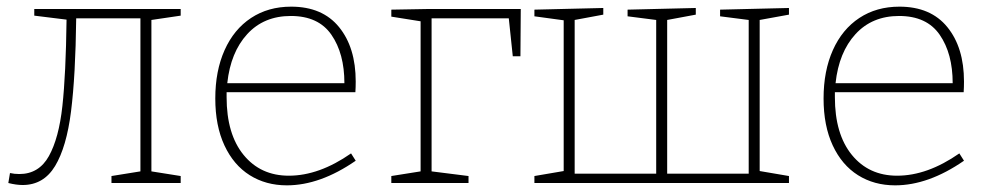

<svg xmlns="http://www.w3.org/2000/svg" viewBox="-20 -550 2980 577"><path d="M523 -503 435 -490V-35L523 -21V0H315V-21L402 -35V-495H209Q207 -323 193.5 -215.5Q180 -108 145.5 -51Q111 6 48 6Q29 6 5 0L10 -30Q23 -27 38 -27Q97 -27 127 -81Q157 -135 167.5 -231.5Q178 -328 180 -491L83 -503V-523H523Z M1035 -89 1049 -67Q942 7 842 7Q779 7 730.5 -23.5Q682 -54 654.5 -113Q627 -172 627 -254Q627 -337 655 -399.5Q683 -462 734.5 -496Q786 -530 855 -530Q949 -530 999 -468.5Q1049 -407 1049 -305Q1049 -288 1048 -273H661V-258Q661 -147 712 -84.5Q763 -22 848 -22Q939 -22 1035 -89ZM663 -300H1015Q1015 -389 976 -445.5Q937 -502 854 -502Q773 -502 723 -447.5Q673 -393 663 -300Z M1156 -521 1269 -523H1545L1544 -381H1521L1509 -495H1277V-35L1388 -21V0H1156V-21L1244 -35V-486L1156 -500Z M2351 -526V-506L2263 -490V-36L2351 -21V0H1586V-21L1674 -36V-489L1586 -501V-521L1793 -526V-506L1707 -490V-28H1952V-490L1866 -501V-521L2071 -526V-506L1985 -490V-28H2230V-490L2144 -501V-521Z M2863 -89 2877 -67Q2770 7 2670 7Q2607 7 2558.5 -23.5Q2510 -54 2482.5 -113Q2455 -172 2455 -254Q2455 -337 2483 -399.5Q2511 -462 2562.5 -496Q2614 -530 2683 -530Q2777 -530 2827 -468.5Q2877 -407 2877 -305Q2877 -288 2876 -273H2489V-258Q2489 -147 2540 -84.5Q2591 -22 2676 -22Q2767 -22 2863 -89ZM2491 -300H2843Q2843 -389 2804 -445.5Q2765 -502 2682 -502Q2601 -502 2551 -447.5Q2501 -393 2491 -300Z"/></svg>

Font: Bitter Pro ExtraLight
Style: Regular
Weight: 275
Designer: Sol Matas, and Bitter project Authors
Foundry: Sol Matas
Version: Version 1.010